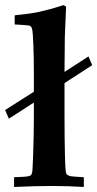

<svg xmlns="http://www.w3.org/2000/svg" viewBox="-28 -742 386 762"><path d="M304.7 -38.6V0Q273.9 -2 242.4 -2.9Q210.9 -3.9 177.2 -3.9Q143.6 -3.9 106.4 -2.9Q69.3 -2 27.8 0V-38.6Q53.7 -39.6 67.9 -40.5Q82 -41.5 88.6 -43.7Q95.2 -45.9 96.9 -49.8Q98.6 -53.7 100.1 -60.1Q100.6 -62.5 101.3 -75.7Q102.1 -88.9 102.8 -108.4Q103.5 -127.9 104.2 -151.9Q105 -175.8 105.5 -200.4Q106 -225.1 106.2 -248.5Q106.4 -272 106.4 -289.6V-335L7.3 -271L-7.8 -305.2L106.4 -377.9V-450.7Q106.4 -476.6 106 -505.9Q105.5 -535.2 104.5 -561Q103.5 -586.9 102.1 -606.2Q100.6 -625.5 98.1 -631.3Q95.7 -635.7 93.3 -637.9Q90.8 -640.1 84.2 -641.1Q77.6 -642.1 65.2 -642.8Q52.7 -643.6 30.3 -645V-681.2Q61 -684.6 85 -687.7Q108.9 -690.9 127 -694.8Q145 -698.7 169.2 -705.3Q193.4 -711.9 224.1 -721.7L234.4 -715.8L230 -615.2Q229 -600.6 229 -561.5Q229 -522.5 228 -456.5L323.2 -518.1L337.9 -483.4L228 -412.1V-288.6Q228 -234.4 228.5 -198Q229 -161.6 229.5 -138.2Q230 -114.7 230.5 -101.6Q231 -88.4 231.4 -80.1Q231.9 -69.8 232.7 -64Q233.4 -58.1 234.4 -54.9Q235.4 -51.8 236.6 -50.5Q237.8 -49.3 239.7 -47.9Q244.1 -44.4 253.9 -42.5Q256.3 -42 268.8 -41Q281.2 -40 304.7 -38.6Z"/></svg>

Font: XB Kayhan
Style: Bold
Weight: 700
Designer: Behnam
Foundry: Irmug
Version: Version 7.300 2009